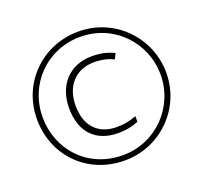

<svg xmlns="http://www.w3.org/2000/svg" viewBox="-125 -868 1083 1022"><g transform="rotate(-20 416.0 -357.0)"><path d="M416 8C619 8 782 -154 782 -357C782 -551 627 -722 416 -722C214 -722 50 -566 50 -357C50 -154 202 8 416 8ZM416 -22C217 -22 82 -174 82 -357C82 -545 227 -692 416 -692C608 -692 750 -538 750 -357C750 -176 606 -22 416 -22ZM434 -141C480 -141 514 -149 548 -163V-195C509 -180 479 -174 435 -174C336 -174 268 -236 268 -356C268 -469 337 -540 438 -540C484 -540 518 -531 549 -516L564 -547C529 -563 493 -574 438 -574C314 -574 231 -487 231 -356C231 -215 309 -141 434 -141Z"/></g></svg>

Font: Noto Sans Malayalam ExtraLight
Style: Regular
Weight: 200
Designer: Jelle Bosma - Monotype Design Team
Foundry: Monotype Imaging Inc.
Version: Version 2.104